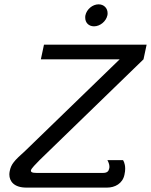

<svg xmlns="http://www.w3.org/2000/svg" viewBox="-20 -853 687 873"><path d="M468.3 -783.3C469.2 -786.7 469.2 -790 469.2 -793.3C469.2 -815.8 452.5 -833.3 428.3 -833.3C400.8 -833.3 374.2 -810.8 368.3 -783.3C367.5 -780 367.5 -776.7 367.5 -772.5C367.5 -750 383.3 -733.3 407.5 -733.3C435 -733.3 462.5 -755.8 468.3 -783.3ZM180 -650 165.8 -583.3H524.2L94.2 -166.7C45 -122.5 30.8 -107.5 24.2 -75C23.3 -70 22.5 -65 22.5 -60C22.5 -28.3 44.2 0 100 0H466.7C502.5 0 537.5 -18.3 545.8 -58.3C548.3 -69.2 549.2 -78.3 549.2 -85.8C549.2 -112.5 539.2 -125 539.2 -125H468.3C468.3 -125 477.5 -110 477.5 -95C477.5 -92.5 477.5 -90 476.7 -87.5C474.2 -75 468.3 -66.7 447.5 -66.7H147.5C125 -66.7 119.2 -70.8 120.8 -79.2C122.5 -86.7 143.3 -108.3 160 -125L632.5 -583.3L646.7 -650Z"/></svg>

Font: BoonHome
Style: Book Oblique
Weight: 400
Italic angle: -12°
Designer: Sungsit Sawaiwan
Foundry: Sungsit Sawaiwan
Version: Version 0.2